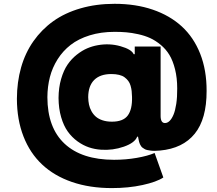

<svg xmlns="http://www.w3.org/2000/svg" viewBox="-20 -760 1134 1002"><path d="M563.9 221.6Q448.2 221.6 355.6 189.8Q263.1 158 199.8 98.5Q136.4 39.1 102.5 -48.1Q68.5 -135.3 68.2 -244.3Q68.5 -331.7 90 -407.7Q111.5 -483.7 154.3 -544.7Q197.1 -605.8 257.8 -649.3Q318.5 -692.8 400.2 -716.4Q481.9 -740.1 578.1 -740.1Q687.9 -740.1 777 -709.7Q866.1 -679.3 928.6 -622.2Q991.1 -565 1024.9 -479.2Q1058.6 -393.5 1058.2 -285.5Q1058.6 -139.2 996.4 -62.3Q934.3 14.6 815.3 25.6Q800.8 27 788.2 27.2Q775.6 27.3 765.8 25.9Q756 24.5 748 22.9Q740.1 21.3 734 17.4Q728 13.5 723.5 10.5Q719.1 7.5 715.7 1.8Q712.4 -3.9 710.2 -7.8Q708.1 -11.7 706.3 -18.6Q704.5 -25.6 703.7 -29.7Q702.8 -33.7 701.3 -41.5L700.3 -46.9H696Q683.9 -14.6 626.2 5.5Q568.5 25.6 507.1 21.3Q474.4 19.2 443.9 8.9Q413.4 -1.4 384.2 -22.5Q355.1 -43.7 333.6 -73.7Q312.1 -103.7 299 -148.8Q285.9 -193.9 285.5 -248.6Q285.9 -302.9 299 -348Q312.1 -393.1 332.6 -422.9Q353 -452.8 380.7 -474.6Q408.4 -496.4 435.2 -507.8Q462 -519.2 490.1 -524.1Q551.1 -535.2 608.8 -518.8Q666.5 -502.5 677.6 -477.3H683.2V-517H818.2V-153.4Q818.9 -117.9 840.9 -117.9Q853.7 -117.9 865.1 -128.9Q876.4 -139.9 885.5 -161.4Q894.5 -182.9 899.9 -218.2Q905.2 -253.6 904.8 -298.3Q904.8 -353.3 893.6 -398.1Q882.5 -442.8 864.2 -473.2Q845.9 -503.6 818.5 -526.1Q791.2 -548.7 763.5 -561.3Q735.8 -573.9 701.3 -581.5Q666.9 -589.1 638.8 -591.4Q610.8 -593.8 578.1 -593.8Q506.7 -593.8 448 -575.5Q389.2 -557.2 348.7 -525.7Q308.2 -494.3 280.7 -450.8Q253.2 -407.3 240.4 -357.8Q227.6 -308.2 227.3 -252.8Q227.6 -93.4 317.3 -9.8Q407 73.9 575.3 73.9Q636.7 73.9 693.7 63.9Q750.7 54 786.9 38.4L832.4 166.2Q797.2 189.6 723.9 205.6Q650.6 221.6 563.9 221.6ZM563.9 -125Q622.9 -125 646.8 -157.3Q670.8 -189.6 669 -254.3Q668.7 -271.3 667.1 -285Q665.5 -298.7 661.4 -312.9Q657.3 -327.1 649.5 -337.5Q641.7 -348 630.3 -356.5Q619 -365.1 601.4 -369.3Q583.8 -373.6 561.1 -373.6Q502.8 -373.6 471.8 -342.9Q440.7 -312.1 440.3 -252.8Q440.7 -232.2 444.4 -214.3Q448.2 -196.4 457.4 -179.7Q466.6 -163 480.3 -151.1Q494 -139.2 515.4 -132.1Q536.9 -125 563.9 -125Z"/></svg>

Font: Karasuma Gothic
Style: Black
Weight: 900
Designer: Rasmus Andersson / Ryoko Nishizuka
Foundry: Genbu
Version: Version 1.00